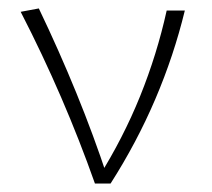

<svg xmlns="http://www.w3.org/2000/svg" viewBox="-20 -435 503 455"><path d="M205 0Q169 -102 125 -204Q81 -306 29 -407L72 -415Q120 -315 161 -214.5Q202 -114 235 -14H213Q272 -108 312 -207Q352 -306 375 -410H418Q392 -303 348 -200Q304 -97 242 0Z"/></svg>

Font: Ysabeau Office ExtraLight
Style: Regular
Weight: 250
Designer: Christian Thalmann (Catharsis Fonts)
Version: Version 2.001;gftools[0.9.30]; featfreeze: tnum,lnum,ss02